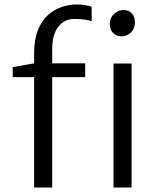

<svg xmlns="http://www.w3.org/2000/svg" viewBox="-20 -841 708 861"><path d="M133 0V-495H37V-540L133 -557V-602Q133 -664 150 -706Q167 -748 195 -773.2Q223 -798.5 256.8 -809.8Q290.5 -821 324 -821Q346.5 -821 364.8 -817.5Q383 -814 391 -811V-746Q377.5 -750.5 360 -753.2Q342.5 -756 313 -756Q269 -756 241.5 -721.2Q214 -686.5 214 -619V-557H362V-495H214V0ZM489 0V-556H570V0ZM525 -678Q503.5 -678 487.8 -692.5Q472 -707 472 -733Q472 -761 491.2 -778.5Q510.5 -796 532 -796Q559 -796 572 -780.2Q585 -764.5 585 -741Q585 -712.5 566.8 -695.2Q548.5 -678 525 -678Z"/></svg>

Font: Merriweather Sans Light
Style: Regular
Weight: 300
Designer: Eben Sorkin
Foundry: Eben Sorkin
Version: Version 2.001; ttfautohint (v1.8.3)